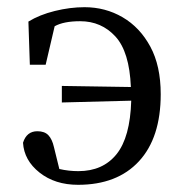

<svg xmlns="http://www.w3.org/2000/svg" viewBox="-20 -501 512 534"><path d="M197 13Q133 13 90 -21Q47 -55 44 -104Q54 -136 84 -136Q104 -136 114.5 -125Q125 -114 130 -92L145 -31Q171 -25 198 -25Q266 -25 304 -72Q342 -119 345 -221L152 -216V-262L344 -259Q340 -357 301 -399.5Q262 -442 203 -442Q157 -442 132 -428L107 -321H63L59 -441Q90 -460 132.5 -470.5Q175 -481 215 -481Q273 -481 321 -453Q369 -425 398 -371.5Q427 -318 427 -239Q427 -118 366.5 -52.5Q306 13 197 13Z"/></svg>

Font: Source Serif 4 Subhead
Style: Regular
Weight: 400
Designer: Frank Grießhammer
Foundry: Adobe Systems Incorporated
Version: Version 4.004;hotconv 1.0.117;makeotfexe 2.5.65602